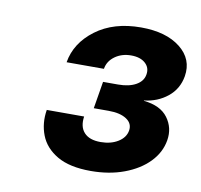

<svg xmlns="http://www.w3.org/2000/svg" viewBox="-56 -892 558 534"><g transform="rotate(10 223.0 -624.5)"><path d="M232.4 -415Q172.9 -415 137.7 -435.5Q102.5 -456.1 89.6 -489.5Q76.7 -522.9 83 -561H188.5Q184.1 -531.7 199 -515.4Q213.9 -499 245.6 -499Q274.4 -499 294.7 -511.5Q314.9 -523.9 318.4 -543.9Q321.8 -564.5 303.7 -576.4Q285.6 -588.4 253.4 -588.4H210.9L223.6 -665H266.1Q296.9 -665 316.4 -676Q335.9 -687 338.9 -706.1Q342.3 -725.6 328.1 -738.3Q314 -751 288.1 -751Q261.7 -751 242.4 -737.1Q223.1 -723.1 219.7 -701.2H114.3Q123.5 -756.8 174.1 -794.7Q224.6 -832.5 301.8 -832.5Q372.6 -832.5 412.8 -800.8Q453.1 -769 444.8 -719.7Q438.5 -683.1 410.6 -660.6Q382.8 -638.2 344.7 -633.8V-632.8Q392.1 -627.9 412.8 -599.9Q433.6 -571.8 427.7 -536.1Q421.9 -501 395.3 -473.6Q368.7 -446.3 326.7 -430.7Q284.7 -415 232.4 -415Z"/></g></svg>

Font: Inter Display
Style: Bold Italic
Weight: 700
Italic angle: -9.39999°
Designer: Rasmus Andersson
Foundry: rsms
Version: Version 4.000;git-a52131595